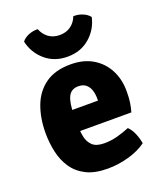

<svg xmlns="http://www.w3.org/2000/svg" viewBox="-137 -814 771 917"><g transform="rotate(-20 248.0 -355.5)"><path d="M130 -199V-306.5H318.5V-318Q318.5 -341 312 -360.2Q305.5 -379.5 291.2 -391.2Q277 -403 253 -403Q216.5 -403 201.8 -373Q187 -343 187 -280.5V-233.5Q187 -199.5 193 -170Q199 -140.5 218.5 -122.5Q238 -104.5 278 -104.5Q312 -104.5 344.8 -113.2Q377.5 -122 407.5 -134.5Q425 -117.5 435.5 -91.5Q446 -65.5 449.5 -42Q411.5 -14.5 358.8 0.2Q306 15 252.5 15Q186.5 15 143.5 -6.8Q100.5 -28.5 75.5 -65.8Q50.5 -103 40.2 -149.8Q30 -196.5 30 -246Q30 -321.5 52.8 -382.2Q75.5 -443 125 -478.5Q174.5 -514 254 -514Q320 -514 366.5 -486Q413 -458 437.8 -410.2Q462.5 -362.5 462.5 -302Q462.5 -268.5 459.2 -246.2Q456 -224 449 -199ZM427 -692Q414 -632.5 368 -592.8Q322 -553 255 -553Q188 -553 142 -592.8Q96 -632.5 83 -692Q96 -708.5 118.5 -717.5Q141 -726.5 164.5 -725.5Q176 -696.5 199 -679.8Q222 -663 255 -663Q288 -663 311.2 -679.8Q334.5 -696.5 345.5 -725.5Q369 -726.5 391.5 -717.5Q414 -708.5 427 -692Z"/></g></svg>

Font: Signika
Style: Bold
Weight: 700
Designer: Anna Giedry
Foundry: Anna Giedry
Version: Version 2.001